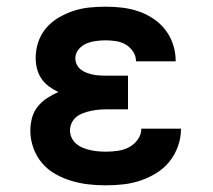

<svg xmlns="http://www.w3.org/2000/svg" viewBox="-20 -548 640 576"><path d="M298 8Q271 8 245 5Q219 2 194 -5.5Q169 -13 146 -26Q123 -39 106 -59Q89 -79 80 -104.5Q71 -130 71 -156Q71 -175 76 -194Q81 -213 93 -228Q105 -243 121 -253.5Q137 -264 155 -272Q140 -279 126.5 -289Q113 -299 104 -312.5Q95 -326 91 -342Q87 -358 87 -374Q87 -399 95 -422.5Q103 -446 119 -464.5Q135 -483 156.5 -495.5Q178 -508 201 -515.5Q224 -523 248.5 -525.5Q273 -528 297 -528Q322 -528 347 -525Q372 -522 395.5 -514Q419 -506 440 -492Q461 -478 476 -458.5Q491 -439 499 -415Q507 -391 507 -366V-364H388V-365Q388 -380 379 -393.5Q370 -407 357 -414.5Q344 -422 328.5 -424.5Q313 -427 297 -427Q283 -427 268 -425Q253 -423 239.5 -417.5Q226 -412 216 -400Q206 -388 206 -373Q206 -363 210.5 -354Q215 -345 223 -339Q231 -333 240.5 -329.5Q250 -326 260 -324Q270 -322 280 -321.5Q290 -321 300 -321H364V-220H300Q288 -220 276.5 -219Q265 -218 253.5 -215.5Q242 -213 230.5 -209Q219 -205 210 -198Q201 -191 195.5 -180Q190 -169 190 -157Q190 -145 195 -134.5Q200 -124 209 -116.5Q218 -109 229 -104.5Q240 -100 251.5 -97.5Q263 -95 274.5 -94Q286 -93 298 -93Q315 -93 333 -95.5Q351 -98 366.5 -106Q382 -114 393 -129Q404 -144 404 -162H523Q523 -135 514 -109.5Q505 -84 488.5 -63.5Q472 -43 449.5 -29Q427 -15 402 -6.5Q377 2 350.5 5Q324 8 298 8Z"/></svg>

Font: Iosevka Etoile
Style: Bold
Weight: 700
Designer: Belleve Invis
Foundry: Belleve Invis
Version: Version 28.1.0; ttfautohint (v1.8.4)